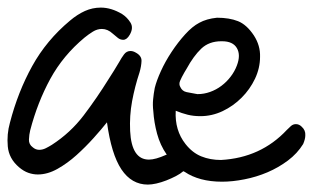

<svg xmlns="http://www.w3.org/2000/svg" viewBox="-20 -498 844 518"><path d="M6.8 -167Q28.3 -250 66.9 -319.8Q105.5 -389.6 168.9 -442.4Q188.5 -459 209 -468.3Q229.5 -477.5 252 -477.5Q280.3 -477.5 309.6 -460Q323.2 -451.2 332 -437Q340.8 -422.9 330.1 -404.3Q322.3 -390.6 312.5 -390.6Q304.7 -390.6 298.3 -395.5Q292 -400.4 284.2 -407.2Q270.5 -419.9 254.9 -419.9Q242.2 -419.9 230.5 -412.6Q218.8 -405.3 208 -396.5Q150.4 -348.6 115.7 -285.2Q81.1 -221.7 61.5 -146.5Q58.6 -134.8 58.1 -121.6Q57.6 -108.4 68.4 -100.6Q76.2 -93.8 85.9 -93.8Q94.7 -93.8 103.5 -98.1Q112.3 -102.5 120.1 -107.4Q169.9 -139.6 205.6 -186.5Q241.2 -233.4 273.4 -285.2Q280.3 -295.9 287.6 -307.6Q294.9 -319.3 301.8 -331.1Q307.6 -341.8 314.5 -351.1Q321.3 -360.4 332 -360.4Q338.9 -360.4 345.7 -356.4Q362.3 -347.7 361.8 -333.5Q361.3 -319.3 356.4 -302.7Q343.8 -264.6 336.4 -225.1Q329.1 -185.5 331.1 -144.5Q335 -67.4 381.8 -67.4Q399.4 -67.4 427.7 -80.1Q429.7 -80.1 429.7 -81.1Q412.1 -106.4 403.8 -137.2Q395.5 -168 393.6 -198.2Q391.6 -214.8 393.1 -230Q394.5 -245.1 397.5 -260.7Q402.3 -280.3 414.1 -306.2Q425.8 -332 442.9 -357.9Q460 -383.8 479.5 -405.3Q499 -426.8 517.6 -436.5Q537.1 -447.3 565.4 -450.2Q598.6 -450.2 622.1 -440.9Q645.5 -431.6 665 -402.3Q682.6 -375 681.6 -344.7Q681.6 -314.5 668 -285.6Q654.3 -256.8 631.8 -234.4Q609.4 -211.9 580.6 -198.2Q551.8 -184.6 520.5 -184.6Q502 -184.6 486.3 -188.5Q470.7 -192.4 454.1 -199.2Q451.2 -146.5 480.5 -109.4Q499 -85.9 522.9 -76.2Q546.9 -66.4 576.2 -66.4Q683.6 -72.3 753.9 -147.5Q758.8 -152.3 764.6 -157.7Q770.5 -163.1 778.3 -163.1Q787.1 -163.1 793.9 -156.2Q804.7 -146.5 803.7 -132.8Q803.7 -123 797.9 -109.4Q782.2 -84 756.8 -64.9Q731.4 -45.9 701.7 -33.2Q671.9 -20.5 639.6 -14.2Q607.4 -7.8 579.1 -7.8Q547.9 -7.8 522.5 -14.6Q497.1 -21.5 478.5 -34.2Q474.6 -36.1 474.6 -36.1Q466.8 -29.3 454.6 -22.9Q442.4 -16.6 428.7 -11.2Q415 -5.9 401.9 -2.9Q388.7 0 378.9 0Q335 0 307.6 -41Q280.3 -82 268.6 -168Q253.9 -149.4 232.4 -125.5Q210.9 -101.6 186.5 -79.6Q162.1 -57.6 135.3 -42.5Q108.4 -27.3 82 -27.3Q69.3 -27.3 56.6 -31.7Q43.9 -36.1 31.2 -46.9Q3.9 -70.3 1 -103Q-2 -135.7 6.8 -167ZM466.8 -262.7Q471.7 -252 483.4 -249.5Q495.1 -247.1 506.8 -245.1Q508.8 -245.1 509.8 -244.6Q510.7 -244.1 512.7 -244.1H513.7Q530.3 -244.1 546.9 -250Q563.5 -255.9 577.6 -266.6Q591.8 -277.3 602.5 -291.5Q613.3 -305.7 619.1 -321.3Q629.9 -349.6 619.1 -368.2Q608.4 -386.7 579.1 -386.7H577.1Q543.9 -386.7 522.9 -366.7Q502 -346.7 483.4 -312.5Q481.4 -308.6 477.5 -302.7Q469.7 -289.1 465.8 -279.8Q461.9 -270.5 466.8 -262.7Z"/></svg>

Font: Scriphy
Style: Regular
Weight: 400
Designer: Ala M. Lockhart
Foundry: Ala M. Lockhart
Version: Version 1.0 2021